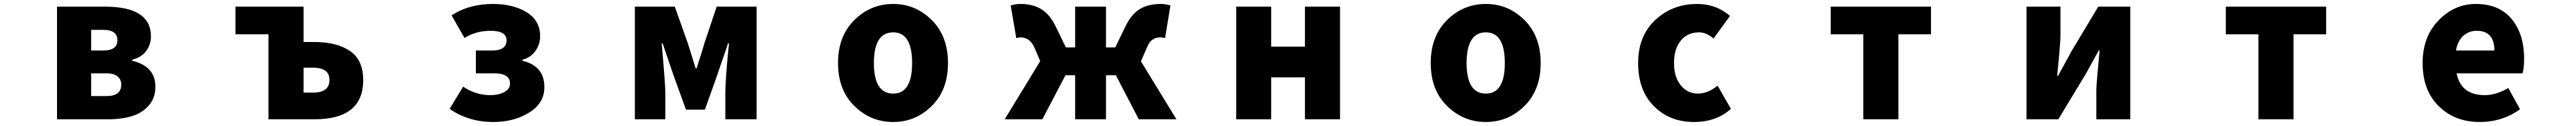

<svg xmlns="http://www.w3.org/2000/svg" viewBox="-20 -603 13040 637"><path d="M268.6 0V-569.3H512.7Q744.1 -569.3 744.1 -418Q744.1 -378.9 720.7 -346.2Q697.3 -313.5 648.4 -300.8V-295.9Q766.6 -268.6 766.6 -164.1Q766.6 -107.4 732.9 -69.3Q699.2 -31.2 647 -15.6Q594.7 0 527.3 0ZM441.4 -347.7H502.9Q574.2 -347.7 574.2 -399.4Q574.2 -452.1 502.9 -452.1H441.4ZM441.4 -117.2H518.6Q593.8 -117.2 593.8 -175.8Q593.8 -201.2 574.7 -216.8Q555.7 -232.4 517.6 -232.4H441.4Z M1338.9 0V-429.7H1171.9V-569.3H1516.6V-390.6H1572.3Q1684.6 -390.6 1751.5 -345.2Q1818.4 -299.8 1818.4 -198.2Q1818.4 0 1572.3 0ZM1516.6 -134.8H1564.5Q1647.5 -134.8 1647.5 -199.2Q1647.5 -260.7 1564.5 -260.7H1516.6Z M2477.5 13.7Q2350.6 13.7 2255.9 -52.7L2324.2 -165Q2387.7 -122.1 2460 -122.1Q2504.9 -122.1 2533.2 -137.7Q2561.5 -153.3 2561.5 -180.7Q2561.5 -232.4 2480.5 -232.4H2388.7V-347.7H2471.7Q2543.9 -347.7 2543.9 -399.4Q2543.9 -447.3 2463.9 -447.3Q2388.7 -447.3 2331.1 -411.1L2265.6 -525.4Q2354.5 -583 2475.6 -583Q2576.2 -583 2645 -541.5Q2713.9 -500 2713.9 -418.9Q2713.9 -380.9 2691.4 -347.2Q2668.9 -313.5 2624 -300.8V-295.9Q2735.4 -269.5 2735.4 -163.1Q2735.4 -81.1 2658.2 -33.7Q2581.1 13.7 2477.5 13.7Z M3193.4 0V-569.3H3395.5L3461.9 -382.8Q3468.8 -360.4 3481.9 -319.3Q3495.1 -278.3 3501 -257.8H3505.9Q3510.7 -274.4 3524.4 -315.9Q3538.1 -357.4 3544.9 -382.8L3607.4 -569.3H3809.6V0H3651.4V-131.8Q3651.4 -206.1 3669.9 -383.8H3665Q3656.2 -356.4 3636.2 -299.3Q3616.2 -242.2 3609.4 -220.7L3547.9 -48.8H3452.1L3389.6 -220.7Q3381.8 -245.1 3361.8 -302.2Q3341.8 -359.4 3334 -383.8H3329.1Q3347.7 -176.8 3347.7 -131.8V0Z M4501 13.7Q4386.7 13.7 4304.2 -67.4Q4221.7 -148.4 4221.7 -284.2Q4221.7 -419.9 4304.2 -501.5Q4386.7 -583 4501 -583Q4614.3 -583 4696.3 -501.5Q4778.3 -419.9 4778.3 -284.2Q4778.3 -148.4 4696.3 -67.4Q4614.3 13.7 4501 13.7ZM4501 -129.9Q4596.7 -129.9 4596.7 -284.2Q4596.7 -439.5 4501 -439.5Q4403.3 -439.5 4403.3 -284.2Q4403.3 -129.9 4501 -129.9Z M5754.9 -293 5934.6 0H5744.1L5627.9 -222.7H5578.1V0H5421.9V-222.7H5373L5255.9 0H5065.4L5245.1 -293.9L5216.8 -360.4Q5193.4 -414.1 5145.5 -414.1Q5137.7 -414.1 5124 -410.2L5095.7 -575.2Q5119.1 -583 5143.6 -583Q5208 -583 5251.5 -556.2Q5294.9 -529.3 5326.2 -463.9L5375 -363.3H5421.9V-569.3H5578.1V-363.3H5625L5673.8 -463.9Q5705.1 -530.3 5748 -556.6Q5791 -583 5856.4 -583Q5880.9 -583 5904.3 -575.2L5877 -410.2Q5863.3 -414.1 5854.5 -414.1Q5831.1 -414.1 5814 -402.8Q5796.9 -391.6 5784.2 -360.4Z M6237.3 0V-569.3H6414.1V-367.2H6585V-569.3H6762.7V0H6585V-211.9H6414.1V0Z M7501 13.7Q7386.7 13.7 7304.2 -67.4Q7221.7 -148.4 7221.7 -284.2Q7221.7 -419.9 7304.2 -501.5Q7386.7 -583 7501 -583Q7614.3 -583 7696.3 -501.5Q7778.3 -419.9 7778.3 -284.2Q7778.3 -148.4 7696.3 -67.4Q7614.3 13.7 7501 13.7ZM7501 -129.9Q7596.7 -129.9 7596.7 -284.2Q7596.7 -439.5 7501 -439.5Q7403.3 -439.5 7403.3 -284.2Q7403.3 -129.9 7501 -129.9Z M8554.7 13.7Q8430.7 13.7 8351.1 -66.4Q8271.5 -146.5 8271.5 -284.2Q8271.5 -420.9 8358.4 -502Q8445.3 -583 8570.3 -583Q8666 -583 8736.3 -522.5L8653.3 -408.2Q8616.2 -439.5 8580.1 -439.5Q8521.5 -439.5 8487.3 -397.5Q8453.1 -355.5 8453.1 -284.2Q8453.1 -214.8 8486.8 -172.4Q8520.5 -129.9 8574.2 -129.9Q8624 -129.9 8673.8 -169.9L8741.2 -52.7Q8667 13.7 8554.7 13.7Z M9411.1 0V-429.7H9246.1V-569.3H9753.9V-429.7H9588.9V0Z M10237.3 0V-569.3H10409.2V-420.9Q10409.2 -387.7 10392.6 -219.7H10397.5Q10405.3 -235.4 10429.2 -278.3Q10453.1 -321.3 10461.9 -338.9L10600.6 -569.3H10762.7V0H10590.8V-148.4Q10590.8 -177.7 10607.4 -348.6H10603.5Q10593.8 -331.1 10569.8 -288.1Q10545.9 -245.1 10538.1 -230.5L10398.4 0Z M11411.1 0V-429.7H11246.1V-569.3H11753.9V-429.7H11588.9V0Z M12531.2 13.7Q12405.3 13.7 12323.7 -66.4Q12242.2 -146.5 12242.2 -284.2Q12242.2 -417 12322.8 -500Q12403.3 -583 12511.7 -583Q12629.9 -583 12692.9 -506.8Q12755.9 -430.7 12755.9 -307.6Q12755.9 -257.8 12748 -232.4H12414.1Q12436.5 -122.1 12555.7 -122.1Q12615.2 -122.1 12675.8 -158.2L12735.4 -50.8Q12645.5 13.7 12531.2 13.7ZM12411.1 -347.7H12605.5Q12605.5 -447.3 12515.6 -447.3Q12476.6 -447.3 12448.2 -421.9Q12419.9 -396.5 12411.1 -347.7Z"/></svg>

Font: Gen Shin Gothic Monospace Heavy
Style: Bold
Weight: 800
Designer: [Source Han Sans]
Ryoko NISHIZUKA  (kana & ideographs); Paul D. Hunt (Latin, Greek & Cyrillic); Wenlong ZHANG  (bopomofo
Version: Version 1.002.20150607